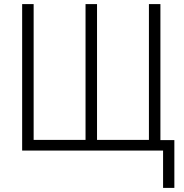

<svg xmlns="http://www.w3.org/2000/svg" viewBox="-20 -734 899 936"><path d="M830 -51V182H775V0H88V-714H144V-52H397V-714H453V-52H706V-714H762V-51Z"/></svg>

Font: Noto Sans UI SemiCondensed Light
Style: Regular
Weight: 300
Width: 4
Designer: Monotype Design Team
Foundry: Monotype Imaging Inc.
Version: Version 1.901